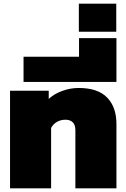

<svg xmlns="http://www.w3.org/2000/svg" viewBox="-20 -1032 693 1052"><path d="M35 -535H247V-490Q277 -518 321.5 -534Q366 -550 411 -550Q516 -550 567 -497.5Q618 -445 618 -352V0H393V-319Q393 -347 379 -361.5Q365 -376 339 -376Q313 -376 292.5 -364.5Q272 -353 260 -331V0H35Z M109 -721H413V-823H618V-583H109Z M412 -1012H617V-858H412Z"/></svg>

Font: Prompt Black
Style: Regular
Weight: 900
Designer: Katatrad Team
Foundry: CadsonDemak
Version: Version 1.000